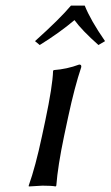

<svg xmlns="http://www.w3.org/2000/svg" viewBox="-20 -673 401 696"><path d="M144 -234.9Q170.9 -362.3 172.4 -416L174.8 -418.9Q222.7 -422.4 267.1 -439Q276.4 -439 274.4 -429.2Q250.5 -357.9 227.5 -251L212.4 -180.2Q189.5 -71.3 184.1 0L181.6 2.9Q168 0 133.8 0Q133.8 0 84.5 2.9L84 0Q108.4 -67.9 132.3 -180.2ZM287.1 -652.8Q308.6 -599.1 360.8 -523.9L336.9 -509.8Q277.3 -562.5 250 -600.1Q196.3 -554.7 124 -509.8L106.9 -523.9Q196.8 -604.5 237.3 -652.8Z"/></svg>

Font: Linux Biolinum
Style: Italic
Weight: 400
Italic angle: -12°
Designer: Philipp H. Poll
Foundry: Philipp H. Poll
Version: Version 1.1.3 ; ttfautohint (v0.9)